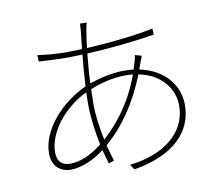

<svg xmlns="http://www.w3.org/2000/svg" viewBox="-86 -884 1173 1024"><g transform="rotate(-10 500.0 -372.0)"><path d="M641 -464C591 -325 514 -224 430 -148C416 -214 406 -285 406 -346L408 -425C459 -446 529 -466 600 -466C614 -466 628 -465 641 -464ZM705 -554 669 -564C668 -553 665 -543 663 -534L649 -489C632 -491 614 -492 595 -492C544 -492 472 -479 409 -456C411 -512 416 -567 421 -616C542 -622 674 -635 787 -654L786 -687C692 -667 555 -652 424 -645C429 -685 434 -719 438 -743C440 -755 444 -773 447 -779L410 -780C410 -773 409 -760 408 -744L397 -644L303 -642C278 -642 191 -647 157 -654L158 -619C193 -616 271 -613 304 -613L394 -615C389 -563 384 -503 381 -445C248 -385 127 -255 127 -126C127 -58 170 -21 229 -21C281 -21 350 -48 411 -95C418 -67 425 -42 432 -19L462 -29C453 -55 445 -85 437 -116C531 -196 612 -312 670 -459C789 -436 855 -351 855 -259C855 -99 710 -10 542 8L561 36C780 0 886 -112 886 -257C886 -360 815 -456 679 -484L694 -526C698 -537 701 -545 705 -554ZM379 -413 378 -350C378 -281 389 -199 404 -127C339 -74 278 -53 228 -53C186 -53 160 -77 160 -126C160 -237 260 -357 379 -413Z"/></g></svg>

Font: Noto Sans CJK HK Thin
Style: Regular
Weight: 100
Designer: Ryoko NISHIZUKA 西塚涼子 (kana, bopomofo & ideographs); Paul D. Hunt (Latin, Greek & Cyrillic); Sandoll Communications 산돌커뮤니
Foundry: Adobe
Version: Version 2.004;hotconv 1.0.118;makeotfexe 2.5.65603